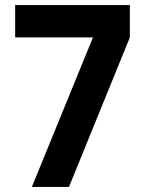

<svg xmlns="http://www.w3.org/2000/svg" viewBox="-20 -740 584 760"><path d="M106 0H253L494 -592V-720H40V-592H348Z"/></svg>

Font: Eudonet ExtraBold
Style: Regular
Weight: 800
Designer: Mikhail Sharanda
Foundry: Mikhail Sharanda
Version: Version 4.503;Glyphs 3.1.2 (3151)